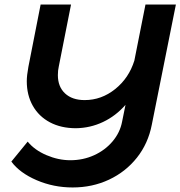

<svg xmlns="http://www.w3.org/2000/svg" viewBox="-20 -720 795 846"><path d="M755 -700 649 -171Q633 -88 583.5 -25.5Q534 37 460.5 71.5Q387 106 300 106Q216 106 141.5 74Q67 42 30 -8L102 -96Q132 -59 184.5 -36.5Q237 -14 290 -14Q346 -14 394.5 -36Q443 -58 476 -97Q509 -136 518 -184L533 -258Q490 -209 434 -182.5Q378 -156 315 -155Q249 -155 200 -181Q151 -207 124.5 -254Q98 -301 98 -362Q98 -387 105 -425L159 -700H293L239 -427Q235 -410 235 -389Q235 -338 266.5 -308.5Q298 -279 353 -279Q427 -279 487.5 -327.5Q548 -376 572 -453L621 -700Z"/></svg>

Font: TypoPRO Montserrat Alternates
Style: Italic
Weight: 500
Italic angle: -11.3°
Designer: Julieta Ulanovsky
Foundry: Julieta Ulanovsky
Version: Version 6.001